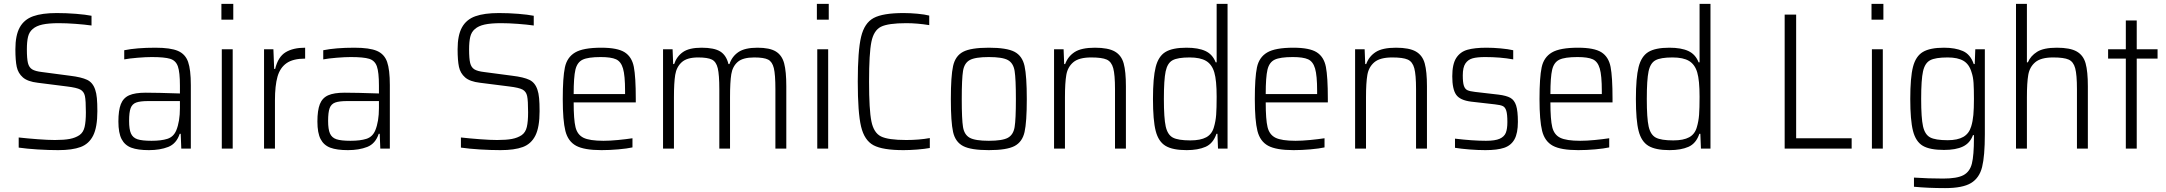

<svg xmlns="http://www.w3.org/2000/svg" viewBox="-20 -763 11125 986"><path d="M76 -5V-57Q121 -52 174 -48Q227 -44 262 -44Q309 -44 338 -49.5Q367 -55 388 -69Q408 -83 414.5 -111Q421 -139 421 -186Q421 -247 416 -270Q411 -293 392.5 -303Q374 -313 324 -319L174 -338Q122 -344 97.5 -365.5Q73 -387 66 -419.5Q59 -452 59 -510Q59 -582 81.5 -622.5Q104 -663 150 -679.5Q196 -696 271 -696Q321 -696 370.5 -692Q420 -688 450 -682V-632Q415 -637 368 -640.5Q321 -644 282 -644Q230 -644 198 -637Q166 -630 148 -614Q130 -599 124 -574Q118 -549 118 -510Q118 -462 123.5 -439.5Q129 -417 145 -407Q161 -397 196 -393L340 -374Q398 -367 427.5 -353Q457 -339 469 -302Q475 -285 477.5 -259Q480 -233 480 -192Q480 -110 458.5 -67Q437 -24 394 -8Q351 8 279 8Q230 8 173.5 4.5Q117 1 76 -5Z M588 -139Q588 -196 600.5 -228Q613 -260 643 -273.5Q673 -287 728 -287Q786 -287 904 -283V-323Q904 -392 893.5 -422Q883 -452 854 -461Q825 -470 759 -470Q730 -470 687 -466.5Q644 -463 618 -458V-505Q681 -518 778 -518Q856 -518 894 -501.5Q932 -485 946 -445Q960 -405 960 -326V0H911L908 -76H903Q886 -25 844 -8.5Q802 8 745 8Q688 8 654.5 -4.5Q621 -17 604.5 -48.5Q588 -80 588 -139ZM885 -93Q904 -139 904 -208V-244H742Q700 -244 679.5 -236.5Q659 -229 651 -208Q643 -187 643 -142Q643 -99 652.5 -77.5Q662 -56 685.5 -48Q709 -40 758 -40Q808 -40 839.5 -50Q871 -60 885 -93Z M1117 -743H1178V-662H1117ZM1119 -510H1175V0H1119Z M1384 -510 1388 -409H1393Q1408 -471 1446.5 -494.5Q1485 -518 1547 -518V-462Q1485 -462 1451.5 -438.5Q1418 -415 1405 -369Q1392 -323 1392 -248V0H1336V-510Z M1610 -139Q1610 -196 1622.5 -228Q1635 -260 1665 -273.5Q1695 -287 1750 -287Q1808 -287 1926 -283V-323Q1926 -392 1915.5 -422Q1905 -452 1876 -461Q1847 -470 1781 -470Q1752 -470 1709 -466.5Q1666 -463 1640 -458V-505Q1703 -518 1800 -518Q1878 -518 1916 -501.5Q1954 -485 1968 -445Q1982 -405 1982 -326V0H1933L1930 -76H1925Q1908 -25 1866 -8.5Q1824 8 1767 8Q1710 8 1676.5 -4.5Q1643 -17 1626.5 -48.5Q1610 -80 1610 -139ZM1907 -93Q1926 -139 1926 -208V-244H1764Q1722 -244 1701.5 -236.5Q1681 -229 1673 -208Q1665 -187 1665 -142Q1665 -99 1674.5 -77.5Q1684 -56 1707.5 -48Q1731 -40 1780 -40Q1830 -40 1861.5 -50Q1893 -60 1907 -93Z M2347 -5V-57Q2392 -52 2445 -48Q2498 -44 2533 -44Q2580 -44 2609 -49.5Q2638 -55 2659 -69Q2679 -83 2685.5 -111Q2692 -139 2692 -186Q2692 -247 2687 -270Q2682 -293 2663.5 -303Q2645 -313 2595 -319L2445 -338Q2393 -344 2368.5 -365.5Q2344 -387 2337 -419.5Q2330 -452 2330 -510Q2330 -582 2352.5 -622.5Q2375 -663 2421 -679.5Q2467 -696 2542 -696Q2592 -696 2641.5 -692Q2691 -688 2721 -682V-632Q2686 -637 2639 -640.5Q2592 -644 2553 -644Q2501 -644 2469 -637Q2437 -630 2419 -614Q2401 -599 2395 -574Q2389 -549 2389 -510Q2389 -462 2394.5 -439.5Q2400 -417 2416 -407Q2432 -397 2467 -393L2611 -374Q2669 -367 2698.5 -353Q2728 -339 2740 -302Q2746 -285 2748.5 -259Q2751 -233 2751 -192Q2751 -110 2729.5 -67Q2708 -24 2665 -8Q2622 8 2550 8Q2501 8 2444.5 4.5Q2388 1 2347 -5Z M3245 -237H2926Q2926 -149 2935.5 -110Q2945 -71 2976.5 -55.5Q3008 -40 3079 -40Q3112 -40 3153.5 -44Q3195 -48 3228 -53V-6Q3201 0 3156 4Q3111 8 3069 8Q2980 8 2938.5 -14.5Q2897 -37 2883.5 -90.5Q2870 -144 2870 -254Q2870 -365 2881 -417Q2892 -469 2933.5 -493.5Q2975 -518 3068 -518Q3151 -518 3188 -494.5Q3225 -471 3235 -419.5Q3245 -368 3245 -256ZM2926 -280H3190V-296Q3190 -375 3179.5 -411Q3169 -447 3143.5 -458.5Q3118 -470 3065 -470Q3000 -470 2972 -456.5Q2944 -443 2935 -405Q2926 -367 2926 -280Z M3434 -510 3437 -434H3442Q3455 -473 3487 -495.5Q3519 -518 3583 -518Q3648 -518 3679 -498.5Q3710 -479 3721 -434H3726Q3739 -473 3772 -495.5Q3805 -518 3870 -518Q3933 -518 3964.5 -498.5Q3996 -479 4007 -437.5Q4018 -396 4018 -320V0H3962V-305Q3962 -380 3954 -413Q3946 -446 3924.5 -457Q3903 -468 3853 -468Q3795 -468 3768.5 -445Q3742 -422 3735.5 -382Q3729 -342 3729 -264V0H3674V-305Q3674 -379 3666 -412.5Q3658 -446 3636 -457Q3614 -468 3565 -468Q3508 -468 3481 -443.5Q3454 -419 3447.5 -378.5Q3441 -338 3441 -264V0H3385V-510Z M4175 -743H4236V-662H4175ZM4177 -510H4233V0H4177Z M4385 -344Q4385 -502 4402 -573.5Q4419 -645 4466.5 -670.5Q4514 -696 4620 -696Q4654 -696 4691.5 -692.5Q4729 -689 4752 -683V-634Q4690 -644 4634 -644Q4541 -644 4504 -625.5Q4467 -607 4455 -548Q4443 -489 4443 -344Q4443 -199 4455 -140Q4467 -81 4504 -62.5Q4541 -44 4634 -44Q4700 -44 4755 -54V-3Q4728 2 4690 5Q4652 8 4620 8Q4513 8 4466 -17Q4419 -42 4402 -113Q4385 -184 4385 -344Z M4863 -254Q4863 -372 4874.5 -424Q4886 -476 4926 -497Q4966 -518 5058 -518Q5150 -518 5190 -497Q5230 -476 5241.5 -424Q5253 -372 5253 -254Q5253 -136 5241.5 -85Q5230 -34 5190 -13Q5150 8 5058 8Q4966 8 4926 -13Q4886 -34 4874.5 -85Q4863 -136 4863 -254ZM5197 -254Q5197 -358 5190.5 -398.5Q5184 -439 5156 -454.5Q5128 -470 5058 -470Q4988 -470 4960 -454.5Q4932 -439 4925.5 -398.5Q4919 -358 4919 -254Q4919 -150 4925.5 -110.5Q4932 -71 4960 -55.5Q4988 -40 5058 -40Q5128 -40 5156 -55.5Q5184 -71 5190.5 -110.5Q5197 -150 5197 -254Z M5442 -510 5445 -434H5450Q5464 -473 5498.5 -495.5Q5533 -518 5603 -518Q5671 -518 5705 -498.5Q5739 -479 5750.5 -437.5Q5762 -396 5762 -320V0H5706V-305Q5706 -379 5697 -412.5Q5688 -446 5663.5 -457Q5639 -468 5584 -468Q5521 -468 5492 -443.5Q5463 -419 5456 -378.5Q5449 -338 5449 -264V0H5393V-510Z M5901 -255Q5901 -364 5915 -419Q5929 -474 5965 -496Q6001 -518 6073 -518Q6134 -518 6170.5 -501Q6207 -484 6223 -443H6228V-743H6284V0H6235L6232 -76H6227Q6210 -26 6171 -9Q6132 8 6074 8Q6002 8 5965.5 -14Q5929 -36 5915 -90.5Q5901 -145 5901 -255ZM6214 -110Q6223 -140 6225.5 -173.5Q6228 -207 6228 -266Q6228 -351 6216 -391Q6204 -432 6174 -450Q6144 -468 6089 -468Q6028 -468 6001.5 -453.5Q5975 -439 5966 -396Q5957 -353 5957 -255Q5957 -156 5966.5 -113.5Q5976 -71 6003 -56.5Q6030 -42 6093 -42Q6145 -42 6174.5 -58Q6204 -74 6214 -110Z M6799 -237H6480Q6480 -149 6489.5 -110Q6499 -71 6530.5 -55.5Q6562 -40 6633 -40Q6666 -40 6707.5 -44Q6749 -48 6782 -53V-6Q6755 0 6710 4Q6665 8 6623 8Q6534 8 6492.5 -14.5Q6451 -37 6437.5 -90.5Q6424 -144 6424 -254Q6424 -365 6435 -417Q6446 -469 6487.5 -493.5Q6529 -518 6622 -518Q6705 -518 6742 -494.5Q6779 -471 6789 -419.5Q6799 -368 6799 -256ZM6480 -280H6744V-296Q6744 -375 6733.5 -411Q6723 -447 6697.5 -458.5Q6672 -470 6619 -470Q6554 -470 6526 -456.5Q6498 -443 6489 -405Q6480 -367 6480 -280Z M6988 -510 6991 -434H6996Q7010 -473 7044.5 -495.5Q7079 -518 7149 -518Q7217 -518 7251 -498.5Q7285 -479 7296.5 -437.5Q7308 -396 7308 -320V0H7252V-305Q7252 -379 7243 -412.5Q7234 -446 7209.5 -457Q7185 -468 7130 -468Q7067 -468 7038 -443.5Q7009 -419 7002 -378.5Q6995 -338 6995 -264V0H6939V-510Z M7452 -4V-51Q7543 -40 7611 -40Q7658 -40 7681.5 -50.5Q7705 -61 7713 -81Q7721 -101 7721 -136Q7721 -176 7715.5 -194Q7710 -212 7698 -218Q7686 -224 7658 -227L7535 -241Q7478 -248 7458 -276.5Q7438 -305 7438 -371Q7438 -434 7458.5 -465.5Q7479 -497 7516 -507.5Q7553 -518 7614 -518Q7648 -518 7686.5 -514.5Q7725 -511 7751 -505V-458Q7685 -470 7607 -470Q7566 -470 7542.5 -463.5Q7519 -457 7505.5 -437Q7492 -417 7492 -376Q7492 -340 7497.5 -323Q7503 -306 7515.5 -300Q7528 -294 7555 -291L7676 -277Q7716 -272 7736.5 -260.5Q7757 -249 7766 -221Q7775 -193 7775 -137Q7775 -79 7757.5 -47.5Q7740 -16 7704.5 -4Q7669 8 7608 8Q7570 8 7526 4.5Q7482 1 7452 -4Z M8261 -237H7942Q7942 -149 7951.5 -110Q7961 -71 7992.5 -55.5Q8024 -40 8095 -40Q8128 -40 8169.5 -44Q8211 -48 8244 -53V-6Q8217 0 8172 4Q8127 8 8085 8Q7996 8 7954.5 -14.5Q7913 -37 7899.5 -90.5Q7886 -144 7886 -254Q7886 -365 7897 -417Q7908 -469 7949.5 -493.5Q7991 -518 8084 -518Q8167 -518 8204 -494.5Q8241 -471 8251 -419.5Q8261 -368 8261 -256ZM7942 -280H8206V-296Q8206 -375 8195.5 -411Q8185 -447 8159.5 -458.5Q8134 -470 8081 -470Q8016 -470 7988 -456.5Q7960 -443 7951 -405Q7942 -367 7942 -280Z M8381 -255Q8381 -364 8395 -419Q8409 -474 8445 -496Q8481 -518 8553 -518Q8614 -518 8650.5 -501Q8687 -484 8703 -443H8708V-743H8764V0H8715L8712 -76H8707Q8690 -26 8651 -9Q8612 8 8554 8Q8482 8 8445.5 -14Q8409 -36 8395 -90.5Q8381 -145 8381 -255ZM8694 -110Q8703 -140 8705.5 -173.5Q8708 -207 8708 -266Q8708 -351 8696 -391Q8684 -432 8654 -450Q8624 -468 8569 -468Q8508 -468 8481.5 -453.5Q8455 -439 8446 -396Q8437 -353 8437 -255Q8437 -156 8446.5 -113.5Q8456 -71 8483 -56.5Q8510 -42 8573 -42Q8625 -42 8654.5 -58Q8684 -74 8694 -110Z M9145 -688H9204V-53H9489V0H9145Z M9591 -743H9652V-662H9591ZM9593 -510H9649V0H9593Z M9809 196V149Q9884 154 9959 154Q10030 154 10063 136.5Q10096 119 10106.5 77Q10117 35 10117 -55V-69H10112Q10097 -28 10060.5 -10.5Q10024 7 9963 7Q9890 7 9854 -14.5Q9818 -36 9804 -91Q9790 -146 9790 -255Q9790 -365 9804 -419.5Q9818 -474 9854.5 -496Q9891 -518 9963 -518Q10021 -518 10060 -501Q10099 -484 10116 -434H10121L10124 -510H10173V-73Q10173 38 10159 94.5Q10145 151 10102 177Q10059 203 9969 203Q9881 203 9809 196ZM10103 -114Q10111 -140 10114 -172.5Q10117 -205 10117 -255Q10117 -306 10115 -337Q10113 -368 10105 -391Q10093 -433 10063.5 -450.5Q10034 -468 9982 -468Q9919 -468 9892 -453.5Q9865 -439 9855.5 -396.5Q9846 -354 9846 -255Q9846 -157 9855.5 -114.5Q9865 -72 9892 -57.5Q9919 -43 9982 -43Q10033 -43 10062.5 -60Q10092 -77 10103 -114Z M10389 -743V-443H10394Q10408 -476 10441.5 -497Q10475 -518 10543 -518Q10611 -518 10645 -498.5Q10679 -479 10690.5 -437.5Q10702 -396 10702 -320V0H10646V-305Q10646 -379 10637 -412.5Q10628 -446 10603.5 -457Q10579 -468 10524 -468Q10461 -468 10432 -443.5Q10403 -419 10396 -378.5Q10389 -338 10389 -264V0H10333V-743Z M10897 -462H10806V-510H10897V-658H10953V-510H11060V-462H10953V0H10897Z"/></svg>

Font: Saira SemiCondensed Light
Style: Regular
Weight: 300
Width: 4
Designer: Hector Gatti with collaboration of the Omnibus-Type team
Foundry: Omnibus-Type
Version: Version 0.072; ttfautohint (v1.8)